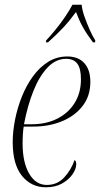

<svg xmlns="http://www.w3.org/2000/svg" viewBox="-20 -786 425 816"><path d="M175 10Q113 10 73.5 -38.5Q34 -87 34 -182Q34 -227 44 -277.5Q54 -328 73 -375.5Q92 -423 120 -461.5Q148 -500 184.5 -523Q221 -546 266 -546Q313 -546 338.5 -517.5Q364 -489 364 -438Q364 -378 331 -335.5Q298 -293 243 -270.5Q188 -248 121 -248H81Q79 -241 77.5 -219Q76 -197 76 -177Q76 -96 104 -48Q132 0 179 0Q223 0 252.5 -31.5Q282 -63 297 -106Q300 -104 302 -100Q304 -96 304 -88Q304 -68 288 -45Q272 -22 243.5 -6Q215 10 175 10ZM116 -258Q176 -258 223 -281.5Q270 -305 297 -348Q324 -391 324 -449Q324 -495 308.5 -515.5Q293 -536 261 -536Q217 -536 182 -499Q147 -462 122 -399.5Q97 -337 82 -258ZM176 -614Q194 -633 216 -660Q238 -687 257 -715Q276 -743 288 -766H327Q329 -744 339 -715.5Q349 -687 361 -660Q373 -633 385 -614L384 -606H375Q348 -642 332 -671Q316 -700 303 -735Q276 -698 249.5 -669.5Q223 -641 184 -606H175Z"/></svg>

Font: Noto Serif Display Condensed ExtraLight
Style: Italic
Weight: 200
Width: 3
Italic angle: -12°
Designer: Monotype Design Team
Foundry: Monotype Imaging Inc.
Version: Version 2.009